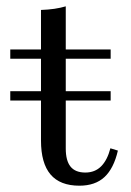

<svg xmlns="http://www.w3.org/2000/svg" viewBox="-20 -569 409 600"><path d="M12.1 -254.8V-283.9H325.8V-254.8ZM228.2 11.3Q167.7 11.3 137.9 -23.8Q108.1 -58.9 108.1 -129.8V-385.5H12.1V-414.5H108.1V-537.9Q130.6 -538.7 150 -541.5Q169.4 -544.4 185.5 -549.2V-414.5H325.8V-385.5H185.5V-104.8Q185.5 -66.9 200.4 -48.4Q215.3 -29.8 246.8 -29.8Q276.6 -29.8 296 -49.2Q315.3 -68.5 325 -105.6L348.4 -98.4Q335.5 -42.7 306.5 -15.7Q277.4 11.3 228.2 11.3Z"/></svg>

Font: Playfair
Style: Regular
Weight: 400
Designer: Claus Eggers Sørensen
Foundry: Claus Eggers Sørensen
Version: Version 2.001;gftools[0.9.30]